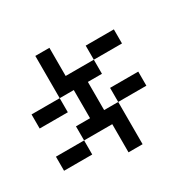

<svg xmlns="http://www.w3.org/2000/svg" viewBox="-119 -619 738 738"><g transform="rotate(-30 250.0 -250.0)"><path d="M62.5 -250V-312.5H125V-250ZM187.5 -312.5V-375H250V-312.5ZM125 -312.5V-375H187.5V-312.5ZM312.5 -375V-437.5H375V-375ZM0 -250V-312.5H62.5V-250ZM125 -375V-437.5H187.5V-375ZM125 -437.5V-500H187.5V-437.5ZM250 -62.5V-125H312.5V-62.5ZM250 0V-62.5H312.5V0ZM0 -62.5V-125H62.5V-62.5ZM62.5 -62.5V-125H125V-62.5ZM125 -125V-187.5H187.5V-125ZM312.5 -187.5V-250H375V-187.5ZM250 -125V-187.5H312.5V-125ZM187.5 -125V-187.5H250V-125ZM375 -187.5V-250H437.5V-187.5ZM375 -375V-437.5H437.5V-375ZM187.5 -250V-312.5H250V-250ZM187.5 -187.5V-250H250V-187.5ZM250 -312.5V-375H312.5V-312.5Z"/></g></svg>

Font: AprilSans
Style: Regular
Weight: 400
Designer: typesprite
Version: Version 1.001;PS 001.001;hotconv 1.0.88;makeotf.lib2.5.64775